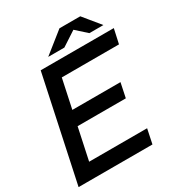

<svg xmlns="http://www.w3.org/2000/svg" viewBox="-196 -974 1026 1103"><g transform="rotate(-30 317.0 -422.5)"><path d="M2 0 149 -690H254L107 0ZM52 0 72 -96H512L492 0ZM117 -306 137 -402H512L492 -306ZM178 -594 199 -690H634L613 -594ZM225 -735 363 -845H468L453 -814L332 -735ZM498 -735 410 -814 396 -845H501L591 -735Z"/></g></svg>

Font: Radio Canada Big
Style: Italic
Weight: 400
Italic angle: -12°
Designer: Étienne Aubert Bonn
Foundry: Coppers and Brasses
Version: Version 1.001